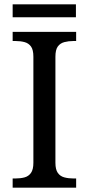

<svg xmlns="http://www.w3.org/2000/svg" viewBox="-20 -860 407 880"><path d="M38 0V-42H51Q74 -42 92.5 -47Q111 -52 122 -67.5Q133 -83 133 -114V-600Q133 -632 122 -647Q111 -662 92.5 -667Q74 -672 51 -672H38V-714H329V-672H316Q294 -672 275 -667Q256 -662 245 -647Q234 -632 234 -600V-114Q234 -83 245 -67.5Q256 -52 275 -47Q294 -42 316 -42H329V0ZM38 -781V-840H328V-781Z"/></svg>

Font: Noto Serif Ethiopic
Style: Regular
Weight: 400
Designer: Monotype Design Team
Foundry: Monotype Imaging Inc.
Version: Version 2.102